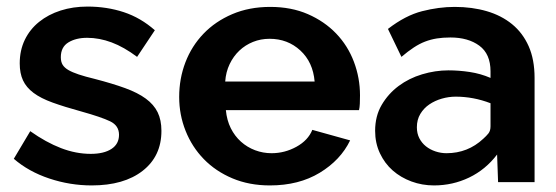

<svg xmlns="http://www.w3.org/2000/svg" viewBox="-20 -554 1690 584"><path d="M259 10Q193 10 130 -11Q67 -32 22 -71L72 -155Q120 -121 165.5 -103.5Q211 -86 256 -86Q296 -86 319 -101Q342 -116 342 -144Q342 -172 315 -185Q288 -198 227 -215Q176 -229 140 -242Q104 -255 82 -271.5Q60 -288 50 -309.5Q40 -331 40 -361Q40 -401 55.5 -433Q71 -465 99 -487.5Q127 -510 164.5 -522Q202 -534 246 -534Q305 -534 356.5 -517Q408 -500 451 -462L397 -381Q357 -411 319.5 -425Q282 -439 245 -439Q211 -439 188 -425Q165 -411 165 -380Q165 -366 170.5 -357Q176 -348 188 -341Q200 -334 219.5 -327.5Q239 -321 268 -314Q322 -300 360.5 -286Q399 -272 423.5 -254Q448 -236 459.5 -212.5Q471 -189 471 -156Q471 -79 414 -34.5Q357 10 259 10Z M801 10Q738 10 687 -11.5Q636 -33 600 -70Q564 -107 544.5 -156Q525 -205 525 -259Q525 -315 544 -364.5Q563 -414 599 -451.5Q635 -489 686.5 -511Q738 -533 802 -533Q866 -533 916.5 -511Q967 -489 1002.5 -452Q1038 -415 1056.5 -366Q1075 -317 1075 -264Q1075 -251 1074.5 -239Q1074 -227 1072 -219H667Q670 -188 682 -164Q694 -140 713 -123Q732 -106 756 -97Q780 -88 806 -88Q846 -88 881.5 -107.5Q917 -127 930 -159L1045 -127Q1016 -67 952.5 -28.5Q889 10 801 10ZM937 -306Q932 -365 893.5 -400.5Q855 -436 800 -436Q773 -436 749.5 -426.5Q726 -417 708 -400Q690 -383 678.5 -359Q667 -335 665 -306Z M1300 10Q1264 10 1231.5 -2Q1199 -14 1174.5 -35.5Q1150 -57 1135.5 -88Q1121 -119 1121 -156Q1121 -201 1141 -235Q1161 -269 1192.5 -292.5Q1224 -316 1264 -328Q1304 -340 1344 -340Q1376 -340 1409 -335Q1442 -330 1472 -317V-337Q1472 -390 1438 -415Q1404 -440 1350 -440Q1327 -440 1308.5 -437Q1290 -434 1273 -427.5Q1256 -421 1238.5 -409.5Q1221 -398 1201 -381L1160 -466Q1213 -507 1264 -520Q1315 -533 1363 -533Q1416 -533 1460.5 -520Q1505 -507 1537.5 -480.5Q1570 -454 1588 -413.5Q1606 -373 1606 -317V0H1495L1492 -84Q1457 -38 1407 -14Q1357 10 1300 10ZM1338 -88Q1403 -88 1450 -132Q1459 -140 1465.5 -148Q1472 -156 1472 -170V-240Q1420 -260 1366 -260Q1345 -260 1324 -254Q1303 -248 1286 -236.5Q1269 -225 1258.5 -207.5Q1248 -190 1248 -167Q1248 -148 1255.5 -133.5Q1263 -119 1275.5 -109Q1288 -99 1304.5 -93.5Q1321 -88 1338 -88Z"/></svg>

Font: IngvarSans
Style: Bold
Weight: 700
Version: Version 3.000